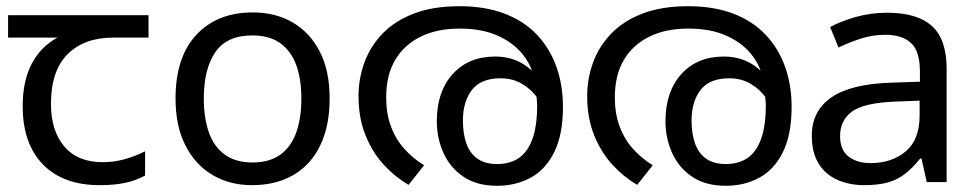

<svg xmlns="http://www.w3.org/2000/svg" viewBox="-20 -586 3148 618"><path d="M301 10Q183 10 118 -57Q53 -124 53 -245Q53 -325 82 -380.5Q111 -436 165 -465H6V-537H458V-465H345Q251 -465 197.5 -411.5Q144 -358 144 -252Q144 -165 187 -114.5Q230 -64 310 -64Q347 -64 381 -73.5Q415 -83 447 -99V-21Q418 -5 383 2.5Q348 10 301 10Z M1041 -269Q1041 -180 1010.5 -117.5Q980 -55 924 -22.5Q868 10 791 10Q720 10 664.5 -22.5Q609 -55 577 -117.5Q545 -180 545 -269Q545 -402 612 -474Q679 -546 794 -546Q867 -546 922.5 -513.5Q978 -481 1009.5 -419.5Q1041 -358 1041 -269ZM636 -269Q636 -206 652.5 -159.5Q669 -113 704 -88Q739 -63 793 -63Q847 -63 882 -88Q917 -113 933.5 -159.5Q950 -206 950 -269Q950 -333 933 -378Q916 -423 881.5 -447.5Q847 -472 792 -472Q710 -472 673 -418Q636 -364 636 -269Z M1459 -566Q1542 -566 1604.5 -542Q1667 -518 1708.5 -474Q1750 -430 1771 -371Q1792 -312 1792 -242Q1792 -153 1764 -96.5Q1736 -40 1688 -14Q1640 12 1580 12Q1515 12 1472 -17Q1429 -46 1407.5 -93.5Q1386 -141 1386 -196Q1386 -291 1437 -347.5Q1488 -404 1574 -404Q1630 -404 1671.5 -375Q1713 -346 1737 -301Q1761 -256 1763 -206L1738 -209Q1731 -240 1711.5 -268.5Q1692 -297 1661.5 -315.5Q1631 -334 1591 -334Q1528 -334 1499 -296.5Q1470 -259 1470 -198Q1470 -156 1481 -124.5Q1492 -93 1516.5 -75.5Q1541 -58 1580 -58Q1621 -58 1649.5 -77Q1678 -96 1693.5 -138Q1709 -180 1709 -248Q1709 -250 1707.5 -270Q1706 -290 1702 -310Q1701 -315 1701 -323Q1701 -331 1699 -335Q1690 -378 1660 -414Q1630 -450 1580 -472Q1530 -494 1459 -494Q1387 -494 1334 -468Q1281 -442 1252 -393Q1223 -344 1223 -273Q1223 -221 1238 -180Q1253 -139 1280.5 -108Q1308 -77 1345 -54L1295 9Q1252 -16 1215.5 -55.5Q1179 -95 1156.5 -150.5Q1134 -206 1134 -277Q1134 -333 1153 -385Q1172 -437 1211.5 -478Q1251 -519 1312.5 -542.5Q1374 -566 1459 -566Z M2195 -566Q2278 -566 2340.5 -542Q2403 -518 2444.5 -474Q2486 -430 2507 -371Q2528 -312 2528 -242Q2528 -153 2500 -96.5Q2472 -40 2424 -14Q2376 12 2316 12Q2251 12 2208 -17Q2165 -46 2143.5 -93.5Q2122 -141 2122 -196Q2122 -291 2173 -347.5Q2224 -404 2310 -404Q2366 -404 2407.5 -375Q2449 -346 2473 -301Q2497 -256 2499 -206L2474 -209Q2467 -240 2447.5 -268.5Q2428 -297 2397.5 -315.5Q2367 -334 2327 -334Q2264 -334 2235 -296.5Q2206 -259 2206 -198Q2206 -156 2217 -124.5Q2228 -93 2252.5 -75.5Q2277 -58 2316 -58Q2357 -58 2385.5 -77Q2414 -96 2429.5 -138Q2445 -180 2445 -248Q2445 -250 2443.5 -270Q2442 -290 2438 -310Q2437 -315 2437 -323Q2437 -331 2435 -335Q2426 -378 2396 -414Q2366 -450 2316 -472Q2266 -494 2195 -494Q2123 -494 2070 -468Q2017 -442 1988 -393Q1959 -344 1959 -273Q1959 -221 1974 -180Q1989 -139 2016.5 -108Q2044 -77 2081 -54L2031 9Q1988 -16 1951.5 -55.5Q1915 -95 1892.5 -150.5Q1870 -206 1870 -277Q1870 -333 1889 -385Q1908 -437 1947.5 -478Q1987 -519 2048.5 -542.5Q2110 -566 2195 -566Z M2835 -545Q2933 -545 2980 -502Q3027 -459 3027 -365V0H2963L2946 -76H2942Q2919 -47 2894.5 -27.5Q2870 -8 2838.5 1Q2807 10 2762 10Q2714 10 2675.5 -7Q2637 -24 2615 -59.5Q2593 -95 2593 -149Q2593 -229 2656 -272.5Q2719 -316 2850 -320L2941 -323V-355Q2941 -422 2912 -448Q2883 -474 2830 -474Q2788 -474 2750 -461.5Q2712 -449 2679 -433L2652 -499Q2687 -518 2735 -531.5Q2783 -545 2835 -545ZM2861 -259Q2761 -255 2722.5 -227Q2684 -199 2684 -148Q2684 -103 2711.5 -82Q2739 -61 2782 -61Q2850 -61 2895 -98.5Q2940 -136 2940 -214V-262Z"/></svg>

Font: malayalam15
Style: Book
Weight: 400
Designer: Jelle Bosma - Monotype Design Team
Foundry: Monotype Imaging Inc.
Version: Version 2.003